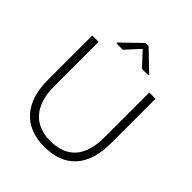

<svg xmlns="http://www.w3.org/2000/svg" viewBox="-208 -849 983 983"><g transform="rotate(45 283.5 -357.5)"><path d="M280 14C429 14 509 -76 509 -240V-563H464V-240C464 -97 399 -29 280 -29C168 -29 97 -99 97 -240V-563H51V-240C51 -79 133 14 280 14ZM213 -622 281 -696H283L352 -622H398V-628L293 -729H271L167 -628V-622Z"/></g></svg>

Font: OSH Darker Grotesque
Style: Regular
Weight: 400
Designer: Gabriel Lam
Foundry: TypeRant
Version: Version 1.000;Glyphs 3.1.1 (3148)